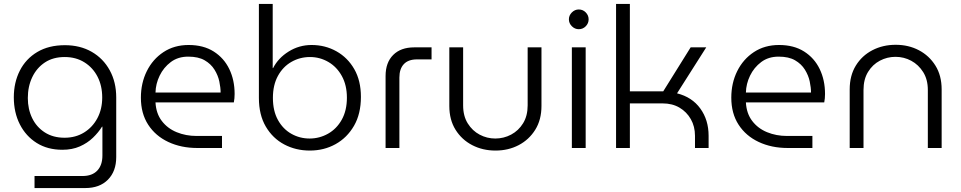

<svg xmlns="http://www.w3.org/2000/svg" viewBox="-20 -750 4869 973"><path d="M155 203V142H398Q447 142 473 114.5Q499 87 499 38V-108H497Q479 -79 451 -52Q423 -25 384.5 -8Q346 9 296 9Q221 9 166 -25.5Q111 -60 80.5 -120Q50 -180 50 -257Q50 -332 80.5 -392Q111 -452 169 -486.5Q227 -521 309 -521Q386 -521 444.5 -487.5Q503 -454 536 -394Q569 -334 569 -256V46Q569 118 527 160.5Q485 203 412 203ZM307 -52Q363 -52 406 -78.5Q449 -105 473.5 -151Q498 -197 498 -256Q498 -315 474.5 -361Q451 -407 408 -434Q365 -461 308 -461Q249 -461 207.5 -433.5Q166 -406 143.5 -359Q121 -312 121 -253Q121 -197 143 -151.5Q165 -106 207 -79Q249 -52 307 -52Z M980 0Q898 0 833 -30.5Q768 -61 731 -118Q694 -175 694 -255Q694 -329 724 -389.5Q754 -450 808.5 -486Q863 -522 936 -522Q1011 -522 1063 -489Q1115 -456 1142 -400Q1169 -344 1169 -274Q1169 -251 1165 -231H768Q771 -175 800 -137Q829 -99 875.5 -80Q922 -61 976 -61H1105V0ZM768 -281H1098Q1098 -306 1091.5 -337Q1085 -368 1067 -397Q1049 -426 1017 -444.5Q985 -463 934 -463Q882 -463 845.5 -435.5Q809 -408 789 -366.5Q769 -325 768 -281Z M1550 13Q1479 13 1420.5 -18Q1362 -49 1327 -108.5Q1292 -168 1292 -254V-730H1362V-405H1364Q1390 -456 1443 -489Q1496 -522 1559 -522Q1628 -522 1685 -490Q1742 -458 1775.5 -399.5Q1809 -341 1809 -259Q1809 -173 1774 -112.5Q1739 -52 1680.5 -19.5Q1622 13 1550 13ZM1549 -48Q1599 -48 1642.5 -72.5Q1686 -97 1712 -143.5Q1738 -190 1738 -255Q1738 -318 1712.5 -364.5Q1687 -411 1644 -436Q1601 -461 1551 -461Q1500 -461 1457 -436.5Q1414 -412 1388.5 -365.5Q1363 -319 1363 -254Q1363 -188 1388.5 -142Q1414 -96 1456.5 -72Q1499 -48 1549 -48Z M1934 0V-365Q1934 -433 1972.5 -471.5Q2011 -510 2079 -510H2167V-449H2093Q2049 -449 2026.5 -425Q2004 -401 2004 -357V0Z M2491 13Q2426 13 2373 -14.5Q2320 -42 2288.5 -92.5Q2257 -143 2257 -213V-510H2327V-216Q2327 -162 2350.5 -124.5Q2374 -87 2411 -67.5Q2448 -48 2490 -48Q2533 -48 2570.5 -68Q2608 -88 2631 -125.5Q2654 -163 2654 -216V-510H2724V-213Q2724 -143 2692.5 -92.5Q2661 -42 2608.5 -14.5Q2556 13 2491 13Z M2878 0V-510H2948V0ZM2913 -602Q2893 -602 2878 -617Q2863 -632 2863 -652Q2863 -672 2878 -687Q2893 -702 2913 -702Q2934 -702 2948.5 -687Q2963 -672 2963 -652Q2963 -632 2948.5 -617Q2934 -602 2913 -602Z M3102 0V-730H3172V-287H3341L3480 -510H3559L3411 -277Q3487 -258 3529 -200Q3571 -142 3571 -62V0H3502V-62Q3502 -109 3481 -146Q3460 -183 3423.5 -204.5Q3387 -226 3338 -226H3172V0Z M3972 0Q3890 0 3825 -30.5Q3760 -61 3723 -118Q3686 -175 3686 -255Q3686 -329 3716 -389.5Q3746 -450 3800.5 -486Q3855 -522 3928 -522Q4003 -522 4055 -489Q4107 -456 4134 -400Q4161 -344 4161 -274Q4161 -251 4157 -231H3760Q3763 -175 3792 -137Q3821 -99 3867.5 -80Q3914 -61 3968 -61H4097V0ZM3760 -281H4090Q4090 -306 4083.5 -337Q4077 -368 4059 -397Q4041 -426 4009 -444.5Q3977 -463 3926 -463Q3874 -463 3837.5 -435.5Q3801 -408 3781 -366.5Q3761 -325 3760 -281Z M4286 0V-297Q4286 -367 4317 -417.5Q4348 -468 4401 -495.5Q4454 -523 4519 -523Q4584 -523 4636.5 -495.5Q4689 -468 4720.5 -417.5Q4752 -367 4752 -297V0H4682V-294Q4682 -347 4658.5 -384.5Q4635 -422 4598 -442Q4561 -462 4518 -462Q4476 -462 4439 -442.5Q4402 -423 4379 -385.5Q4356 -348 4356 -294V0Z"/></svg>

Font: MuseoModerno Light
Style: Regular
Weight: 300
Designer: Pablo Cosgaya, Héctor Gatti, Marcela Romero, and the Authors of The MuseoModerno Project.
Foundry: Omnibus-Type Team
Version: Version 1.001